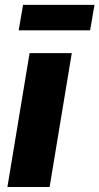

<svg xmlns="http://www.w3.org/2000/svg" viewBox="-20 -753 400 773"><path d="M9.8 0 99.1 -539.1H269L179.7 0ZM360.4 -733.4 342.8 -630.9H55.2L72.8 -733.4Z"/></svg>

Font: Inter 18pt ExtraBold
Style: Italic
Weight: 800
Italic angle: -9.3988°
Designer: Rasmus Andersson
Foundry: rsms
Version: Version 4.001;git-66647c0bb